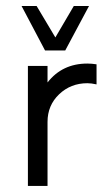

<svg xmlns="http://www.w3.org/2000/svg" viewBox="-20 -615 342 635"><path d="M128.9 -448.2 51.3 -595.2H101.1L163.1 -491.2L224.1 -595.2H274.4L195.8 -448.2ZM72.3 0V-397H137.2V-342.3Q186 -404.8 269 -404.8Q283.2 -404.8 299.3 -402.3V-335.9Q281.7 -339.8 269 -339.8Q213.9 -339.8 175.5 -303.2Q137.2 -266.6 137.2 -211.9V0Z"/></svg>

Font: Now
Style: Regular
Weight: 400
Designer: Alfredo Marco Pradil
Foundry: Alfredo Marco Pradil
Version: Version 1.200;hotconv 1.0.109;makeotfexe 2.5.65596